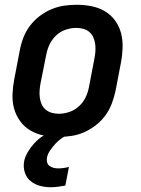

<svg xmlns="http://www.w3.org/2000/svg" viewBox="-20 -562 590 805"><path d="M225 12Q193 12 163 6Q133 0 107.5 -15Q82 -30 64.5 -54Q47 -78 39 -107Q31 -136 32.5 -168Q34 -200 40 -231L63 -351Q68 -378 78 -404Q88 -430 105 -453Q122 -476 145.5 -494Q169 -512 195 -523Q221 -534 247.5 -538Q274 -542 301 -542Q333 -542 363.5 -536Q394 -530 419.5 -515Q445 -500 462.5 -476Q480 -452 487.5 -423Q495 -394 494 -362Q493 -330 487 -299L464 -179Q458 -152 448 -126Q438 -100 421 -77Q404 -54 380.5 -36Q357 -18 331.5 -7Q306 4 279 8Q252 12 225 12ZM227 -85Q248 -85 270.5 -92.5Q293 -100 311 -116.5Q329 -133 339 -154Q349 -175 353 -197L376 -317Q379 -332 380 -347.5Q381 -363 379 -378Q377 -393 371 -406Q365 -419 354.5 -428Q344 -437 329.5 -441Q315 -445 299 -445Q278 -445 255.5 -437.5Q233 -430 215.5 -413.5Q198 -397 188 -376Q178 -355 174 -333L150 -213Q147 -198 146 -182.5Q145 -167 147 -152Q149 -137 155 -124Q161 -111 172 -102Q183 -93 197 -89Q211 -85 227 -85ZM193 223Q169 223 147 217Q125 211 108 197Q91 183 84 161Q77 139 81 115Q85 95 96.5 75.5Q108 56 123 39.5Q138 23 157 10Q176 -3 196 -12H273L271 0Q254 7 239.5 17Q225 27 213 40Q201 53 190.5 68Q180 83 177 99Q175 109 177.5 118.5Q180 128 187.5 133.5Q195 139 204 141.5Q213 144 224 144Q235 144 246 142.5Q257 141 269 138L254 216Q238 219 223 221Q208 223 193 223Z"/></svg>

Font: Lode
Style: Bold Italic
Weight: 700
Italic angle: -11°
Monospace: yes
Designer: Belleve Invis
Foundry: Belleve Invis
Version: Version 29.2.0; ttfautohint (v1.8.3)